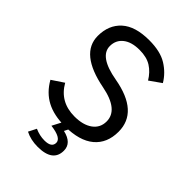

<svg xmlns="http://www.w3.org/2000/svg" viewBox="-258 -800 1121 1121"><g transform="rotate(45 302.5 -239.5)"><path d="M298.3 14.2Q208 14.2 147 -18.1Q85.9 -50.3 47.4 -118.2L120.6 -167Q177.7 -65.9 298.3 -65.9Q369.1 -65.9 410.4 -95.9Q451.7 -126 451.7 -178.2Q451.7 -273.9 296.4 -304.2Q61.5 -349.6 61.5 -495.1Q61.5 -585 119.4 -637.5Q177.2 -689.9 292.5 -689.9Q384.3 -689.9 439 -656Q493.7 -622.1 525.4 -568.8L453.6 -518.1Q427.2 -562 389.4 -585.9Q351.6 -609.9 292.5 -609.9Q226.6 -609.9 189.9 -580.8Q153.3 -551.8 153.3 -502.9Q153.3 -417.5 316.4 -388.7Q543.5 -348.6 543.5 -185.1Q543.5 -90.3 481.2 -38.1Q418.9 14.2 298.3 14.2ZM271 211.4Q213.9 211.4 168.9 188.5L193.8 139.6Q233.4 157.2 272.9 157.2Q332 157.2 332 117.7Q332 78.6 241.2 67.4L276.4 0H333L314.5 37.1Q396 55.7 396 118.7Q396 211.4 271 211.4Z"/></g></svg>

Font: Cadman
Style: Regular
Weight: 400
Designer: Paul James MIller
Foundry: High-Logic / Made with FontCreator
Version: Version 2.114;March 28, 2021;FontCreator 13.0.0.2683 64-bit